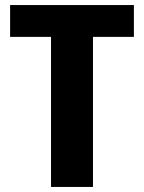

<svg xmlns="http://www.w3.org/2000/svg" viewBox="-20 -740 570 760"><path d="M20 -594V-720H510V-594ZM182 0V-720H348V0Z"/></svg>

Font: Akshar Light
Style: Regular
Weight: 300
Designer: Tall Chai
Foundry: Tall Chai
Version: Version 1.100